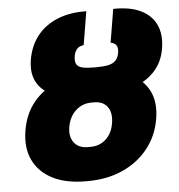

<svg xmlns="http://www.w3.org/2000/svg" viewBox="-53 -787 791 847"><g transform="rotate(-5 342.5 -363.5)"><path d="M370.1 -465.8H380.9Q470.2 -465.8 529.1 -438.7Q587.9 -411.6 613 -360.6Q638.2 -309.6 626 -237.3Q613.3 -162.1 568.8 -106.7Q524.4 -51.3 456.1 -20.8Q387.7 9.8 301.8 9.8H292Q205.6 9.8 146.2 -20.5Q86.9 -50.8 60.8 -106Q34.7 -161.1 46.9 -235.4Q58.6 -308.6 100.6 -360.1Q142.6 -411.6 211.2 -438.7Q279.8 -465.8 370.1 -465.8ZM358.4 -334H348.6Q307.1 -334 278.1 -307.1Q249 -280.3 241.2 -235.4Q233.9 -192.4 254.4 -165.8Q274.9 -139.2 316.4 -139.6H326.2Q366.7 -139.2 395.3 -165.3Q423.8 -191.4 430.7 -237.3Q437.5 -282.2 418.2 -308.1Q398.9 -334 358.4 -334ZM373 -487.3H382.8Q415 -487.3 436.3 -491.9Q457.5 -496.6 469.2 -509Q481 -521.5 484.4 -543.9Q487.3 -564 480.7 -575Q474.1 -585.9 455.1 -589.8L479.5 -737.3Q553.2 -738.8 601.1 -715.6Q648.9 -692.4 668.9 -648.7Q689 -605 678.7 -543.9Q668.9 -482.4 628.2 -440.7Q587.4 -398.9 519.5 -377.7Q451.7 -356.4 360.4 -356.4H350.6Q282.2 -356.4 231.4 -368.2Q180.7 -379.9 148.4 -403.3Q116.2 -426.8 103.3 -461.9Q90.3 -497.1 97.7 -543.9Q107.9 -605.5 141.8 -649.2Q175.8 -692.9 231.2 -715.8Q286.6 -738.8 360.4 -737.3L335.9 -589.8Q314.9 -586.4 305.4 -575.4Q295.9 -564.5 292 -543.9Q288.6 -520.5 295.7 -508.3Q302.7 -496.1 321.8 -491.7Q340.8 -487.3 373 -487.3Z"/></g></svg>

Font: Inter 28pt Black
Style: Italic
Weight: 900
Italic angle: -9.3988°
Designer: Rasmus Andersson
Foundry: rsms
Version: Version 4.001;git-66647c0bb